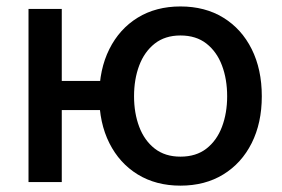

<svg xmlns="http://www.w3.org/2000/svg" viewBox="-20 -567 879 598"><path d="M68.8 0V-539.1H172.4V0ZM146 -224.1V-314.9H334V-224.1ZM542 11.2Q465.8 11.2 408.9 -23.7Q352.1 -58.6 320.6 -121.3Q289.1 -184.1 289.1 -267.1Q289.1 -351.1 320.6 -414.1Q352.1 -477.1 408.9 -512Q465.8 -546.9 542 -546.9Q618.7 -546.9 675.5 -512Q732.4 -477.1 763.9 -414.1Q795.4 -351.1 795.4 -267.1Q795.4 -184.1 763.9 -121.3Q732.4 -58.6 675.5 -23.7Q618.7 11.2 542 11.2ZM542 -79.1Q590.8 -79.1 623 -104.2Q655.3 -129.4 671.4 -172.1Q687.5 -214.8 687.5 -267.1Q687.5 -320.3 671.4 -363Q655.3 -405.8 623 -431.2Q590.8 -456.5 542 -456.5Q494.1 -456.5 461.9 -431.2Q429.7 -405.8 413.6 -363Q397.5 -320.3 397.5 -267.1Q397.5 -214.8 413.6 -172.1Q429.7 -129.4 461.9 -104.2Q494.1 -79.1 542 -79.1Z"/></svg>

Font: Inter 18pt Medium
Style: Regular
Weight: 500
Designer: Rasmus Andersson
Foundry: rsms
Version: Version 4.001;git-66647c0bb